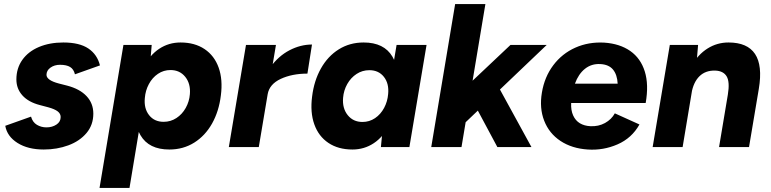

<svg xmlns="http://www.w3.org/2000/svg" viewBox="-20 -720 3775 940"><path d="M5.8 -104.1 131.9 -149Q139.7 -121.4 160.8 -108.9Q181.9 -96.4 207.3 -96.4Q235.7 -96.4 256.3 -110.1Q277 -123.7 277 -147.2Q277 -163.6 262.2 -174.9Q247.4 -186.2 215.9 -194.8L174.7 -205.7Q119.1 -220.2 89.6 -253Q60.2 -285.8 60.2 -330.9Q60.2 -385.8 89.3 -426.9Q118.4 -467.9 170.7 -490Q222.9 -512 290.2 -512Q368.9 -512 412.6 -482.6Q456.2 -453.1 469.4 -399.8L346.9 -356.2Q341 -381.2 323.3 -392Q305.6 -402.8 273.7 -402.8Q246.6 -402.8 227.1 -388.9Q207.6 -375 207.6 -353.5Q207.6 -340.7 222.6 -329.9Q237.6 -319.2 268.4 -311.1L308.7 -300.8Q370.5 -284.7 403.7 -249.4Q436.9 -214.2 436.9 -163.6Q436.9 -108.5 403.6 -68.8Q370.2 -29 314.6 -8.5Q259 12 194.2 12Q116.8 12 65.8 -20.1Q14.8 -52.2 5.8 -104.1Z M584.3 -500H722.7L715 -408L614 200H467.3ZM1061.3 -252.7Q1051.9 -175.2 1018.2 -115.2Q984.4 -55.2 930.7 -21.6Q877 12 809.1 12Q708.8 12 667.9 -57.7Q626.9 -127.4 642.8 -246.2Q652.2 -330.6 682.5 -390.4Q712.8 -450.3 759.4 -481.1Q806.1 -512 863.8 -512Q933.3 -512 981.5 -479.7Q1029.7 -447.4 1050.6 -388.7Q1071.4 -330.1 1061.3 -252.7ZM689.1 -240.3Q684 -189.1 709.8 -156.4Q735.5 -123.6 781.1 -123.6Q815.4 -123.6 843.6 -142Q871.7 -160.3 889.2 -191.4Q906.7 -222.6 909.6 -258.8Q913.9 -310.1 887.1 -343.6Q860.2 -377.1 814.7 -377.1Q780.9 -377.1 753.3 -358.5Q725.6 -339.8 708.8 -308.2Q691.9 -276.6 689.1 -240.3Z M1184.3 -500H1331L1247 0H1100.3ZM1507.4 -502 1485.1 -359.6Q1410.1 -359.6 1354.5 -333.8Q1298.9 -307.9 1290.4 -258.5L1250.1 -257.9Q1263.1 -334.9 1303.1 -390.3Q1343.1 -445.6 1397.1 -473.8Q1451.2 -502 1507.4 -502Z M1853.6 -93 1921.6 -500H2068.3L1984.3 0H1844.9ZM1508 -247.3Q1517.4 -324.8 1551.2 -384.8Q1584.9 -444.8 1638.6 -478.4Q1692.3 -512 1760.2 -512Q1860.6 -512 1901.5 -442.3Q1942.4 -372.6 1926.5 -253.8Q1917.1 -169.4 1886.8 -109.6Q1856.6 -49.7 1809.9 -18.9Q1763.3 12 1705.5 12Q1636.1 12 1587.9 -20.3Q1539.7 -52.6 1518.8 -111.3Q1497.9 -169.9 1508 -247.3ZM1880.3 -259.7Q1885.3 -310.9 1859.6 -343.6Q1833.8 -376.4 1788.3 -376.4Q1753.9 -376.4 1725.8 -358Q1697.7 -339.7 1680.1 -308.6Q1662.6 -277.4 1659.7 -241.2Q1655.4 -189.9 1682.3 -156.4Q1709.1 -122.9 1754.6 -122.9Q1788.4 -122.9 1816.1 -141.5Q1843.7 -160.2 1860.6 -191.8Q1877.4 -223.4 1880.3 -259.7Z M2208.3 -700H2356.4L2239.4 0H2091.3ZM2181 -218.6 2479.2 -500H2656.6L2254.8 -116.9ZM2292.4 -228.9 2401.4 -329.7 2581.9 0H2415Z M2633.1 -267Q2645.8 -343.4 2688.7 -400.5Q2731.6 -457.6 2796.5 -486.6Q2861.4 -515.6 2938.4 -511.3Q3014.4 -506.2 3065.6 -470.4Q3116.7 -434.6 3136.8 -370Q3156.9 -305.4 3141.1 -215.6H2776.3Q2774.6 -179.9 2786.1 -154.7Q2797.6 -129.4 2819.1 -116.5Q2840.6 -103.7 2870.2 -102.2Q2909.8 -100.1 2941.9 -117.7Q2973.9 -135.4 2990.1 -165.1L3110.7 -110.6Q3072.9 -43.4 3003.3 -13.2Q2933.7 17.1 2857.6 12Q2779.8 6.9 2724.1 -29.9Q2668.4 -66.8 2644.3 -128.8Q2620.1 -190.7 2633.1 -267ZM2918.6 -406.4Q2875.9 -408.6 2843.9 -383.2Q2812 -357.7 2794.7 -310.3H3004Q3001.7 -354.7 2981.1 -379.5Q2960.5 -404.3 2918.6 -406.4Z M3259.3 -500H3397.7L3390 -408L3322 0H3175.3ZM3543.4 -256.6 3693.9 -278.2 3647.1 0H3500.4ZM3481.9 -374.4Q3434.2 -375.8 3404.6 -346.9Q3374.9 -317.9 3365.4 -262.9L3319.8 -264.1Q3333.1 -341.9 3365.3 -397.7Q3397.5 -453.4 3444.2 -482.7Q3490.9 -512 3546.7 -512Q3639.2 -512 3676.6 -455.7Q3714.1 -399.3 3695.1 -285.4L3690.3 -256.6H3543.4Q3553.7 -318.8 3537.7 -345.9Q3521.6 -372.9 3481.9 -374.4Z"/></svg>

Font: Oak Sans Light Italic
Style: Regular
Weight: 400
Italic angle: -9.5°
Foundry: Erik Kennedy, Walven
Version: Version 1.000;Glyphs 3.1.2 (3151)